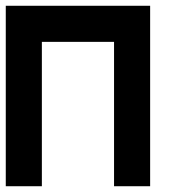

<svg xmlns="http://www.w3.org/2000/svg" viewBox="-20 -645 665 665"><path d="M125 0H0V-625H500V0H375V-500H125Z"/></svg>

Font: Tiny5
Style: Regular
Weight: 400
Designer: Stefan Schmidt
Foundry: Made with Bits'n'Picas by Kreative Software
Version: Version 1.002; ttfautohint (v1.8.4.7-5d5b)